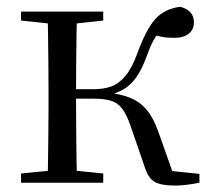

<svg xmlns="http://www.w3.org/2000/svg" viewBox="-20 -551 638 579"><path d="M43.5 0V-27.8L152.7 -38.6H184.7L291.3 -27.8V0ZM43.5 -489.1V-516H291.3V-489.1L184.7 -477.4H152.7ZM123.1 0Q124.3 -24.4 124.8 -65.3Q125.3 -106.3 125.8 -150.3Q126.3 -194.3 126.3 -228.5V-288.3Q126.3 -321.7 125.8 -365.7Q125.3 -409.7 124.8 -450.7Q124.3 -491.8 123.1 -516H212.3Q211.3 -491.8 210.8 -450.2Q210.3 -408.7 209.8 -362.6Q209.3 -316.5 209.3 -277.8V-258.4Q209.3 -209.4 209.8 -158.9Q210.3 -108.5 210.8 -66.4Q211.3 -24.4 212.3 0ZM416.5 -46.9 373.3 -172.6Q361.4 -206.4 348.1 -223.7Q334.8 -241 314.7 -247.2Q294.6 -253.4 262.7 -253.4H167V-282H262.1Q292.3 -282 315.6 -290.3Q338.9 -298.6 358.9 -322.8Q378.8 -347.1 395.6 -394.1Q421.8 -464.8 449.4 -494.7Q477.1 -524.6 523.6 -530.6Q564.8 -519.7 564.8 -483.8Q564.8 -461.7 549.2 -449.3Q533.7 -436.9 505.8 -436.9Q483.2 -436.9 467.1 -440.1Q450.9 -443.3 434.5 -448.4L481.1 -479.2Q461.5 -458.7 448.8 -439.2Q436.1 -419.6 422.8 -382.7Q408 -341.5 390.1 -316.7Q372.1 -291.9 349.2 -279.7Q326.3 -267.4 297.1 -261.6L297.7 -272.4Q343.3 -268.2 373.1 -255.8Q402.9 -243.4 423.3 -218.6Q443.6 -193.9 458.2 -151.8L507.1 -13.4L450 -40.3L581.4 -26.6V0Q564.6 3.4 545.2 6Q525.8 8.6 509.7 8.6Q463.9 8.6 445.3 -3.2Q426.7 -14.9 416.5 -46.9Z"/></svg>

Font: Noto Serif HK ExtraLight
Style: Regular
Weight: 200
Designer: Ryoko NISHIZUKA 西塚涼子 (kana & ideographs); Frank Grießhammer (Latin, Greek & Cyrillic); Wenlong ZHANG 张文龙 (bopomofo); San
Foundry: Adobe
Version: Version 2.002-H1;hotconv 1.1.0;makeotfexe 2.6.0